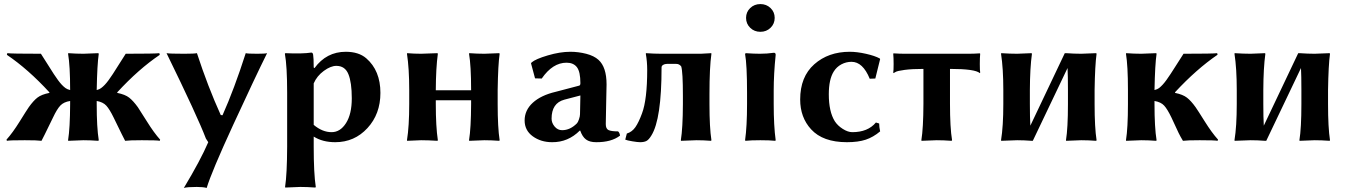

<svg xmlns="http://www.w3.org/2000/svg" viewBox="-20 -696 6691 953"><path d="M562 -237.8V-234.9Q601.1 -227.1 621.1 -211.4Q641.1 -195.8 664.1 -164.1Q675.3 -147.9 709.7 -92.5Q744.1 -37.1 774.9 -2.9L772.9 2.9Q760.7 0 684.1 0Q622.1 0 601.1 2.9Q597.2 -2.9 543.9 -112.8Q523.9 -153.8 507.6 -171.6Q491.2 -189.5 460 -194.8V-179.2Q460 -63 470.2 0L467.8 2.9Q427.7 0 394 0L318.8 2.9L317.9 0Q327.6 -60.1 328.1 -179.2V-194.8Q296.4 -189.9 279.5 -172.1Q262.7 -154.3 243.2 -112.8Q189.9 -2.9 186 2.9Q165 0 103 0Q25.9 0 14.2 2.9L12.2 -2.9Q43 -37.1 77.4 -92.5Q111.8 -147.9 123 -164.1Q146 -196.3 166 -211.7Q186 -227.1 225.1 -234.9V-237.8Q119.1 -353 14.2 -423.8L16.1 -432.1Q35.2 -429.2 183.1 -429.2Q195.3 -411.1 222.2 -367.7Q249 -324.2 268.1 -298.1Q287.1 -272 305.2 -258.8Q313 -252.9 328.1 -249V-250Q328.1 -369.1 317.9 -429.2L318.8 -432.1Q358.9 -429.2 394 -429.2L467.8 -432.1L470.2 -429.2Q462.4 -376 460 -250V-249Q474.6 -252.9 481.9 -258.8Q500 -272 519 -298.1Q538.1 -324.2 564.9 -367.7Q591.8 -411.1 604 -429.2Q752 -429.2 771 -432.1L772.9 -423.8Q668 -353 562 -237.8Z M806.6 -432.1Q820.8 -429.2 894.5 -429.2Q944.3 -429.2 957.5 -432.1Q1011.7 -266.1 1075.7 -125L1084.5 -124Q1142.6 -253.9 1199.7 -432.1Q1209.5 -429.2 1256.8 -429.2Q1295.9 -429.2 1305.7 -432.1Q1245.6 -311 1137.7 -76.9Q1029.8 157.2 1005.9 236.8Q988.8 231.9 956.5 231.9Q909.7 231.9 892.6 236.8Q975.6 98.6 1013.7 9.8L1002 -8.3Q960.4 -117.7 806.6 -432.1Z M1537.1 -282.2V-76.2Q1580.1 -40 1626 -40Q1668.9 -40 1697.5 -85Q1726.1 -129.9 1726.1 -208Q1726.1 -287.1 1709.2 -328.1Q1692.4 -369.1 1649.4 -369.1Q1621.6 -369.1 1587.4 -344.2Q1553.2 -319.3 1537.1 -282.2ZM1541 -357.9Q1600.1 -439 1696.3 -439Q1760.3 -439 1797.9 -406.7Q1868.2 -345.7 1868.2 -234.9Q1868.2 -129.9 1803.7 -60.1Q1739.3 9.8 1644 9.8Q1581.1 9.8 1537.1 -18.1V32.2Q1537.1 165 1547.4 231.9L1545.4 234.9Q1504.4 231.9 1470.2 231.9L1396 234.9L1395 231.9Q1404.8 168.9 1405.3 32.2V-234.9Q1405.3 -367.7 1394 -429.2L1396 -432.1Q1481 -428.2 1525.4 -435.1Q1532.2 -435.1 1534.2 -424.8Q1537.1 -409.2 1537.1 -360.8Z M2450.2 -250V-179.2Q2450.2 -63 2460 0L2458 2.9Q2418 0 2384.3 0Q2384.3 0 2309.1 2.9L2308.1 0Q2317.9 -60.1 2318.4 -179.2V-198.2H2143.1V-180.2Q2143.1 -67.4 2153.3 0L2151.4 2.9Q2104.5 0 2070.3 0Q2070.3 0 2001 2.9L2000 0Q2011.2 -68.8 2011.2 -180.2V-249Q2011.2 -356 2000 -429.2L2001 -432.1Q2035.2 -429.2 2070.3 -429.2Q2070.3 -429.2 2151.4 -432.1L2153.3 -429.2Q2143.6 -358.4 2143.1 -249V-248H2318.4V-250Q2318.4 -369.1 2308.1 -429.2L2309.1 -432.1Q2349.1 -429.2 2384.3 -429.2Q2384.3 -429.2 2458 -432.1L2460 -429.2Q2452.1 -376 2450.2 -250Z M2860.8 -222.2 2780.8 -201.2Q2717.8 -184.1 2717.8 -106.9Q2717.8 -85.9 2732.9 -67.9Q2748 -49.8 2770 -49.8Q2810.1 -49.8 2843.8 -84Q2848.6 -88.9 2853.8 -104Q2858.9 -119.1 2858.9 -128.9ZM2986.8 -80.1Q2986.8 -57.1 3000.2 -50.5Q3013.7 -43.9 3047.9 -43.9Q3055.7 -37.1 3057.6 -22.9Q3014.6 10.3 2939 9.8Q2906.7 9.8 2888.7 -3.7Q2870.6 -17.1 2859.9 -47.9H2857.9Q2799.8 10.3 2720.7 9.8Q2664.6 9.8 2624.3 -19.5Q2584 -48.8 2584 -98.1Q2584 -148.9 2624.5 -186Q2665 -223.1 2737.8 -240.2L2855 -271Q2860.8 -272.9 2860.8 -283.2Q2860.8 -339.4 2843.8 -362.1Q2826.7 -384.8 2792 -384.8Q2723.1 -384.8 2668.9 -306.2L2635.7 -307.1L2615.7 -381.8L2618.7 -386.2Q2638.7 -403.3 2699.2 -421.1Q2759.8 -439 2811 -439Q2851.1 -439 2889.9 -429Q2928.7 -418.9 2950.7 -398.9Q2990.7 -362.8 2990.7 -276.9Q2990.7 -273.9 2988.8 -185.5Q2986.8 -97.2 2986.8 -80.1Z M3192.4 -349.1Q3192.4 -391.1 3185.5 -429.2L3186.5 -432.1Q3228.5 -429.2 3262.2 -429.2H3458.5Q3458.5 -429.2 3510.3 -432.1L3511.2 -429.2Q3501.5 -361.3 3501.5 -229V-179.2Q3501.5 -63 3511.2 0L3509.3 2.9Q3471.2 0 3437.5 0Q3437.5 0 3360.4 2.9L3359.4 0Q3369.1 -60.1 3369.6 -179.2V-220.2Q3369.6 -339.4 3361.3 -366.2Q3351.6 -379.4 3335.4 -378.9H3290.5Q3279.3 -378.9 3271.5 -374Q3263.7 -369.1 3263.7 -361.8Q3263.7 -105 3213.4 -23.9Q3200.2 -2 3188.2 3.9Q3176.3 9.8 3157.2 9.8Q3145 9.8 3118.7 5.4Q3092.3 1 3083.5 -2.9L3091.3 -33.2Q3117.2 -41 3133.8 -64.9Q3150.4 -88.9 3166.5 -132.8Q3192.4 -201.2 3192.4 -349.1Z M3703.6 -558.1Q3683.1 -578.1 3683.1 -607.2Q3683.1 -636.2 3703.6 -656Q3724.1 -675.8 3754.2 -675.8Q3784.2 -675.8 3804.7 -656Q3825.2 -636.2 3825.2 -607.2Q3825.2 -578.1 3804.7 -558.1Q3784.2 -538.1 3754.2 -538.1Q3724.1 -538.1 3703.6 -558.1ZM3688 -234.9Q3688 -374 3678.2 -428.2L3681.2 -432.1Q3722.2 -429.2 3752 -429.2Q3787.1 -429.2 3821.3 -434.1Q3830.1 -434.1 3830.1 -423.8Q3820.3 -328.6 3820.3 -246.1V-180.2Q3820.3 -71.3 3830.1 0L3828.1 2.9Q3800.3 0 3753.9 0Q3707 0 3680.2 2.9L3678.2 0Q3688 -67.9 3688 -180.2Z M4206.5 -389.2Q4179.7 -389.2 4156 -376.5Q4132.3 -363.8 4118.2 -340.8Q4093.8 -301.8 4093.8 -228Q4093.8 -142.1 4123.5 -94.2Q4137.7 -72.3 4163.1 -56.2Q4188.5 -40 4210.4 -40Q4287.6 -40 4327.6 -87.9L4343.8 -83Q4343.8 -65.9 4348.6 -43.9Q4314.5 -15.1 4277.1 -2.7Q4239.7 9.8 4183.6 9.8Q4064.5 9.8 4005.9 -54.2Q3951.7 -113.3 3951.7 -202.1Q3951.7 -314.9 4021.7 -377Q4091.8 -439 4197.8 -439Q4233.9 -439 4278.3 -429Q4322.8 -418.9 4346.7 -405.8L4348.6 -402.8L4324.7 -306.2L4296.9 -305.2Q4262.7 -389.2 4206.5 -389.2Z M4563.5 -354Q4507.3 -354 4470.2 -349.1Q4433.1 -344.2 4424.3 -338.4L4415.5 -333L4413.6 -335.9Q4415.5 -345.7 4415.5 -377.9Q4415.5 -410.2 4413.6 -429.2L4415.5 -431.2Q4445.3 -429.2 4470.2 -429.2H4788.6Q4813.5 -429.2 4843.3 -431.2L4845.2 -429.2Q4843.3 -410.2 4843.3 -378.2Q4843.3 -346.2 4845.2 -335.9L4843.3 -333Q4820.3 -354 4695.3 -354V-180.2Q4695.3 -63 4705.6 0L4703.1 2.9Q4663.1 0 4629.4 0L4554.2 2.9L4553.2 0Q4563 -60.1 4563.5 -180.2Z M5100.1 2.9Q5063 0 5028.8 0Q5028.8 0 4949.7 2.9L4948.7 0Q4960 -68.8 4960 -180.2V-249Q4960 -356 4948.7 -429.2L4949.7 -432.1Q4993.7 -429.2 5028.8 -429.2Q5028.8 -429.2 5100.1 -432.1L5102.1 -429.2Q5092.3 -358.4 5091.8 -249V-180.2Q5091.8 -111.8 5094.2 -72.3L5265.1 -432.1H5272Q5312 -429.2 5346.7 -429.2Q5346.7 -429.2 5420.9 -432.1L5422.9 -429.2Q5415 -372.1 5413.1 -250V-179.2Q5413.1 -63 5422.9 0L5420.9 2.9Q5380.9 0 5346.7 0Q5346.7 0 5272 2.9L5271 0Q5280.8 -60.1 5280.8 -179.2V-250Q5280.8 -320.8 5278.8 -358.4L5106.4 2.9Z M5812.5 -238.3V-234.9Q5851.1 -227.1 5871.3 -211.4Q5891.6 -195.8 5914.6 -163.6Q5925.3 -148.4 5960 -93Q5994.6 -37.6 6025.9 -2.9L6023.4 2.9Q6011.2 0 5934.6 0Q5872.6 0 5851.6 2.9Q5839.4 -17.1 5830.1 -36.1Q5820.8 -55.2 5810.3 -78.6Q5799.8 -102.1 5794.4 -112.8Q5774.4 -154.3 5758.3 -171.9Q5742.2 -189.5 5710.4 -194.8V-179.2Q5710.4 -63 5720.7 0L5718.8 2.9Q5678.7 0 5644.5 0L5569.8 2.9L5568.8 0Q5578.6 -60.1 5578.6 -179.2V-248V-250Q5578.6 -369.1 5568.8 -429.2L5569.8 -432.1Q5609.9 -429.2 5644.5 -429.2L5718.8 -432.1L5720.7 -429.2Q5712.9 -376 5710.4 -250V-249Q5725.1 -252.9 5732.9 -258.8Q5751 -272.9 5769.8 -299.1Q5788.6 -325.2 5815.2 -367.7Q5841.8 -410.2 5854.5 -429.2Q6002.4 -429.2 6021.5 -432.1L6023.4 -424.3Q5918.9 -353 5812.5 -238.3Z M6258.8 2.9Q6221.7 0 6187.5 0Q6187.5 0 6108.4 2.9L6107.4 0Q6118.7 -68.8 6118.7 -180.2V-249Q6118.7 -356 6107.4 -429.2L6108.4 -432.1Q6152.3 -429.2 6187.5 -429.2Q6187.5 -429.2 6258.8 -432.1L6260.7 -429.2Q6251 -358.4 6250.5 -249V-180.2Q6250.5 -111.8 6252.9 -72.3L6423.8 -432.1H6430.7Q6470.7 -429.2 6505.4 -429.2Q6505.4 -429.2 6579.6 -432.1L6581.5 -429.2Q6573.7 -372.1 6571.8 -250V-179.2Q6571.8 -63 6581.5 0L6579.6 2.9Q6539.6 0 6505.4 0Q6505.4 0 6430.7 2.9L6429.7 0Q6439.5 -60.1 6439.5 -179.2V-250Q6439.5 -320.8 6437.5 -358.4L6265.1 2.9Z"/></svg>

Font: Linux Biolinum
Style: Bold
Weight: 700
Designer: Philipp H. Poll
Foundry: Philipp H. Poll
Version: Version 1.3.2 ; ttfautohint (v0.9)